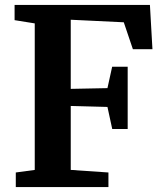

<svg xmlns="http://www.w3.org/2000/svg" viewBox="-20 -763 666 783"><path d="M121.7 -70.1V-667.6L39.5 -680.8V-743H591.4L601.7 -562.4H521.9L484.8 -672.1L268.5 -682.5V-400.6L418.2 -403.6L437.4 -490.8H500.7V-236.9H437.7L418.2 -326.9L268.5 -330.9V-70.1L422.2 -59.6V0H44.4V-59.6Z"/></svg>

Font: Merriweather 7pt Light
Style: Regular
Weight: 300
Designer: Eben Sorkin
Foundry: Eben Sorkin
Version: Version 2.200;gftools[0.9.31]